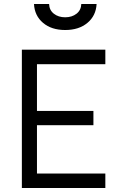

<svg xmlns="http://www.w3.org/2000/svg" viewBox="-20 -946 604 966"><path d="M90 0V-696H510V-623H166V-388H450V-316H166V-73H510V0ZM151 -926H227Q228 -895 251 -877Q274 -859 308 -859Q342 -859 365 -877Q388 -895 389 -926H466Q463 -867 420 -831Q377 -795 308 -795Q239 -795 196.5 -831Q154 -867 151 -926Z"/></svg>

Font: TitilliumText22L Rg
Style: Regular
Weight: 400
Designer: Campivisivi
Foundry: Campivisivi
Version: 1.000